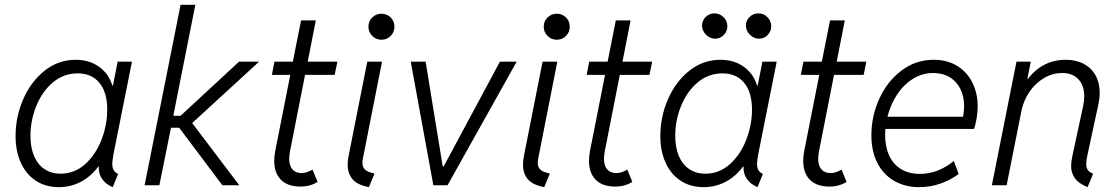

<svg xmlns="http://www.w3.org/2000/svg" viewBox="-20 -772 4658 800"><path d="M44.9 -205.1Q44.9 -285.6 76.9 -358.9Q108.9 -432.1 166 -477.5Q223.1 -522.9 295.4 -522.9Q352.1 -522.9 392.6 -493.9Q433.1 -464.8 447.8 -416H450.7L470.2 -515.1H529.8L453.1 -130.9Q447.8 -102.1 447.8 -89.4Q447.8 -73.7 453.4 -63.5Q459 -53.2 472.2 -47.4L449.7 7.8Q420.4 -4.4 405.3 -26.6Q390.1 -48.8 391.6 -78.1H389.6Q357.4 -35.2 315.4 -13.7Q273.4 7.8 225.1 7.8Q170.4 7.8 129.6 -18.8Q88.9 -45.4 66.9 -93.8Q44.9 -142.1 44.9 -205.1ZM426.8 -315.4Q426.8 -387.2 394.3 -426.8Q361.8 -466.3 303.7 -466.3Q245.6 -466.3 200.9 -429Q156.2 -391.6 131.6 -331.3Q106.9 -271 106.9 -205.6Q106.9 -157.7 121.8 -122.3Q136.7 -86.9 165 -67.6Q193.4 -48.3 232.4 -48.3Q290 -48.3 334.2 -87.6Q378.4 -127 402.6 -189Q426.8 -251 426.8 -315.4Z M732.4 -752H793.9L702.1 -289.6H732.4L976.1 -515.1H1059.6L780.8 -259.3L977.1 0H906.7L726.6 -239.7H692.4L644 0H582.5Z M1122.6 -101.6Q1122.6 -121.6 1127 -144L1189.5 -460H1112.8L1123.5 -515.1H1200.2L1234.4 -687H1295.9L1262.2 -515.1H1385.7L1374.5 -460H1251L1188.5 -142.1Q1185.1 -125.5 1185.1 -109.9Q1185.1 -81.5 1198.5 -66.2Q1211.9 -50.8 1237.8 -50.8Q1248.5 -50.8 1260.7 -55.2Q1272.9 -59.6 1282.2 -65.4L1303.2 -14.2Q1289.1 -4.9 1270.8 0.2Q1252.4 5.4 1232.4 5.4Q1178.7 5.4 1150.6 -22.9Q1122.6 -51.3 1122.6 -101.6Z M1428.7 -85.4Q1428.7 -106 1434.1 -130.4L1510.3 -515.1H1571.8L1492.2 -112.3Q1490.2 -103 1490.2 -94.2Q1490.2 -79.1 1496.8 -70.3Q1503.4 -61.5 1513.7 -57.1Q1523.9 -52.7 1540.5 -48.8L1517.1 7.8Q1469.2 -1.5 1449 -25.1Q1428.7 -48.8 1428.7 -85.4ZM1515.1 -660.6Q1515.1 -683.6 1531 -699.2Q1546.9 -714.8 1569.3 -714.8Q1592.3 -714.8 1607.9 -699.2Q1623.5 -683.6 1623.5 -660.6Q1623.5 -638.2 1607.9 -622.3Q1592.3 -606.4 1569.3 -606.4Q1546.9 -606.4 1531 -622.3Q1515.1 -638.2 1515.1 -660.6Z M1691.4 -515.1H1753.4L1824.7 -78.6H1828.6L2063 -515.1H2132.8L1844.7 0H1785.6Z M2159.2 -85.4Q2159.2 -106 2164.6 -130.4L2240.7 -515.1H2302.2L2222.7 -112.3Q2220.7 -103 2220.7 -94.2Q2220.7 -79.1 2227.3 -70.3Q2233.9 -61.5 2244.1 -57.1Q2254.4 -52.7 2271 -48.8L2247.6 7.8Q2199.7 -1.5 2179.4 -25.1Q2159.2 -48.8 2159.2 -85.4ZM2245.6 -660.6Q2245.6 -683.6 2261.5 -699.2Q2277.3 -714.8 2299.8 -714.8Q2322.8 -714.8 2338.4 -699.2Q2354 -683.6 2354 -660.6Q2354 -638.2 2338.4 -622.3Q2322.8 -606.4 2299.8 -606.4Q2277.3 -606.4 2261.5 -622.3Q2245.6 -638.2 2245.6 -660.6Z M2434.1 -101.6Q2434.1 -121.6 2438.5 -144L2501 -460H2424.3L2435.1 -515.1H2511.7L2545.9 -687H2607.4L2573.7 -515.1H2697.3L2686 -460H2562.5L2500 -142.1Q2496.6 -125.5 2496.6 -109.9Q2496.6 -81.5 2510 -66.2Q2523.4 -50.8 2549.3 -50.8Q2560.1 -50.8 2572.3 -55.2Q2584.5 -59.6 2593.8 -65.4L2614.7 -14.2Q2600.6 -4.9 2582.3 0.2Q2564 5.4 2543.9 5.4Q2490.2 5.4 2462.2 -22.9Q2434.1 -51.3 2434.1 -101.6Z M2731.4 -205.1Q2731.4 -285.6 2763.4 -358.9Q2795.4 -432.1 2852.5 -477.5Q2909.7 -522.9 2981.9 -522.9Q3038.6 -522.9 3079.1 -493.9Q3119.6 -464.8 3134.3 -416H3137.2L3156.7 -515.1H3216.3L3139.6 -130.9Q3134.3 -102.1 3134.3 -89.4Q3134.3 -73.7 3139.9 -63.5Q3145.5 -53.2 3158.7 -47.4L3136.2 7.8Q3106.9 -4.4 3091.8 -26.6Q3076.7 -48.8 3078.1 -78.1H3076.2Q3043.9 -35.2 3002 -13.7Q2960 7.8 2911.6 7.8Q2856.9 7.8 2816.2 -18.8Q2775.4 -45.4 2753.4 -93.8Q2731.4 -142.1 2731.4 -205.1ZM3113.3 -315.4Q3113.3 -387.2 3080.8 -426.8Q3048.3 -466.3 2990.2 -466.3Q2932.1 -466.3 2887.5 -429Q2842.8 -391.6 2818.1 -331.3Q2793.5 -271 2793.5 -205.6Q2793.5 -157.7 2808.3 -122.3Q2823.2 -86.9 2851.6 -67.6Q2879.9 -48.3 2918.9 -48.3Q2976.6 -48.3 3020.8 -87.6Q3064.9 -127 3089.1 -189Q3113.3 -251 3113.3 -315.4ZM3087.9 -665.5Q3087.9 -686.5 3103.3 -701.4Q3118.7 -716.3 3139.6 -716.3Q3162.1 -716.3 3177.7 -700.4Q3193.4 -684.6 3193.4 -662.1Q3193.4 -641.6 3178.7 -626.2Q3164.1 -610.8 3142.1 -610.8Q3128.4 -610.8 3116 -618.4Q3103.5 -626 3095.7 -638.7Q3087.9 -651.4 3087.9 -665.5ZM2905.3 -665.5Q2905.3 -686.5 2920.4 -701.4Q2935.5 -716.3 2956.5 -716.3Q2979 -716.3 2994.9 -700.4Q3010.7 -684.6 3010.7 -662.1Q3010.7 -641.6 2995.8 -626.2Q2981 -610.8 2959.5 -610.8Q2945.8 -610.8 2933.1 -618.4Q2920.4 -626 2912.8 -638.7Q2905.3 -651.4 2905.3 -665.5Z M3326.7 -101.6Q3326.7 -121.6 3331.1 -144L3393.6 -460H3316.9L3327.6 -515.1H3404.3L3438.5 -687H3500L3466.3 -515.1H3589.8L3578.6 -460H3455.1L3392.6 -142.1Q3389.2 -125.5 3389.2 -109.9Q3389.2 -81.5 3402.6 -66.2Q3416 -50.8 3441.9 -50.8Q3452.6 -50.8 3464.8 -55.2Q3477.1 -59.6 3486.3 -65.4L3507.3 -14.2Q3493.2 -4.9 3474.9 0.2Q3456.5 5.4 3436.5 5.4Q3382.8 5.4 3354.7 -22.9Q3326.7 -51.3 3326.7 -101.6Z M3610.8 -208Q3610.8 -288.6 3644 -361.1Q3677.2 -433.6 3736.6 -478.3Q3795.9 -522.9 3870.6 -522.9Q3927.2 -522.9 3968.8 -497.1Q4010.3 -471.2 4032 -427Q4053.7 -382.8 4053.7 -329.1Q4053.7 -305.7 4049.1 -278.1Q4044.4 -250.5 4038.6 -234.9H3668.9Q3668 -218.3 3668 -209.5Q3668 -160.6 3684.8 -124Q3701.7 -87.4 3734.4 -67.4Q3767.1 -47.4 3813 -47.4Q3888.2 -47.4 3954.1 -101.1L3974.6 -46.9Q3940.4 -22 3898.7 -7.1Q3856.9 7.8 3810.5 7.8Q3750.5 7.8 3705.3 -18.6Q3660.2 -44.9 3635.5 -93.5Q3610.8 -142.1 3610.8 -208ZM3992.7 -285.6Q3997.1 -309.1 3997.1 -330.1Q3997.1 -370.6 3981.4 -401.9Q3965.8 -433.1 3936.8 -450.4Q3907.7 -467.8 3868.7 -467.8Q3822.3 -467.8 3783.2 -443.1Q3744.1 -418.5 3717.3 -377.2Q3690.4 -335.9 3677.7 -285.6Z M4442.9 -81.1Q4442.9 -96.2 4448.2 -122.1L4493.2 -330.6Q4497.6 -352.1 4497.6 -370.6Q4497.6 -416 4473.1 -441.9Q4448.7 -467.8 4405.8 -467.8Q4365.2 -467.8 4329.6 -446.5Q4293.9 -425.3 4269.3 -389.2Q4244.6 -353 4235.8 -309.1L4174.3 0H4112.8L4215.3 -515.1H4274.9L4260.3 -441.9H4261.7Q4323.7 -522.9 4420.9 -522.9Q4463.9 -522.9 4495.8 -505.9Q4527.8 -488.8 4544.9 -457.8Q4562 -426.8 4562 -385.3Q4562 -362.3 4557.1 -339.4L4510.3 -122.6Q4505.9 -103 4505.9 -88.9Q4505.9 -73.2 4512.5 -63.7Q4519 -54.2 4534.7 -48.3L4511.7 7.8Q4474.1 -7.3 4458.5 -29.5Q4442.9 -51.8 4442.9 -81.1Z"/></svg>

Font: Reddit Sans Fudge Light Italic
Style: Regular
Weight: 300
Italic angle: -11.25°
Designer: Stephen Hutchings
Version: Version 1.013